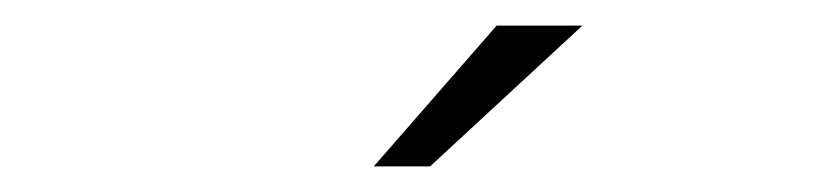

<svg xmlns="http://www.w3.org/2000/svg" viewBox="-20 -726 640 150"><path d="M272 -596 368 -706H435L316 -596Z"/></svg>

Font: Red Hat Display
Style: Regular
Weight: 300
Designer: Pentagram, MCKL
Foundry: Pentagram, MCKL
Version: Version 1.023